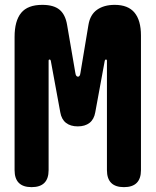

<svg xmlns="http://www.w3.org/2000/svg" viewBox="-20 -760 640 790"><path d="M560 -60Q560 -25 542.5 -7.5Q525 10 490 10Q455 10 437.5 -7.5Q420 -25 420 -60V-510Q420 -515 416 -515Q412 -515 411 -510L372 -298Q367 -269 348.5 -254.5Q330 -240 300 -240Q270 -240 251.5 -254.5Q233 -269 228 -298L189 -510Q188 -515 184 -515Q180 -515 180 -510V-60Q180 -25 162.5 -7.5Q145 10 110 10Q75 10 57.5 -7.5Q40 -25 40 -60V-608Q40 -674 67 -707Q94 -740 154 -740Q201 -740 225 -720Q249 -700 256 -658L290 -460Q292 -445 300.5 -444.5Q309 -444 311 -460L344 -658Q351 -700 379.5 -720Q408 -740 452 -740Q507 -740 533.5 -708Q560 -676 560 -614Z"/></svg>

Font: Maple Mono NL ExtraBold
Style: Regular
Weight: 800
Monospace: yes
Designer: subframe7536
Version: Version 7.000